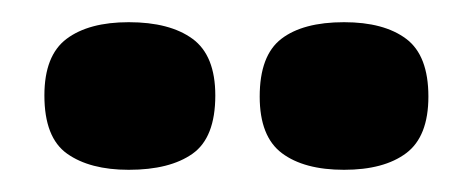

<svg xmlns="http://www.w3.org/2000/svg" viewBox="-20 -722 426 173"><path d="M290 -569Q254 -569 234 -584Q214 -599 214 -635Q214 -672 233.5 -687Q253 -702 290 -702Q326 -702 346 -687Q366 -672 366 -635Q366 -599 346 -584Q326 -569 290 -569ZM96 -569Q61 -569 40.5 -583.5Q20 -598 20 -636Q20 -672 40 -687Q60 -702 96 -702Q133 -702 153.5 -687Q174 -672 174 -636Q174 -598 153.5 -583.5Q133 -569 96 -569Z"/></svg>

Font: Bricolage Grotesque 96pt ExtraBold SemiCondensed
Style: Regular
Weight: 800
Width: 4
Version: Version 1.001;gftools[0.9.33.dev8+g029e19f]